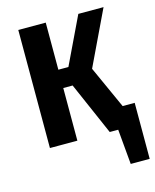

<svg xmlns="http://www.w3.org/2000/svg" viewBox="-105 -602 673 831"><g transform="rotate(-15 231.0 -186.0)"><path d="M408 -94H462V157H377L363 0H325L222 -236H180V0H57V-529H180V-318H225L326 -529H439L322 -284Z"/></g></svg>

Font: Fira Sans Extra Condensed Medium
Style: Regular
Weight: 500
Width: 1
Designer: Carrois Corporate & Edenspiekermann AG
Foundry: Carrois Corporate GbR & Edenspiekermann AG
Version: Version 4.203